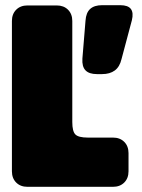

<svg xmlns="http://www.w3.org/2000/svg" viewBox="-20 -721 548 741"><path d="M319 -190Q283 -190 271 -202Q259 -214 259 -250V-640Q259 -667 242.5 -683.5Q226 -700 199 -700H86Q59 -700 42.5 -683.5Q26 -667 26 -640V-60Q26 -33 42.5 -16.5Q59 0 86 0H416Q443 0 459.5 -16.5Q476 -33 476 -60V-130Q476 -157 459.5 -173.5Q443 -190 416 -190ZM374 -435Q404 -435 423 -449Q442 -463 449 -493L489 -643Q496 -672 485 -686.5Q474 -701 444 -701H374Q344 -701 328 -686.5Q312 -672 310 -641L298 -495Q296 -464 310 -449.5Q324 -435 354 -435Z"/></svg>

Font: Bolota
Style: Bold
Weight: 240
Designer: Gabriel Pang
Version: Version 1.000